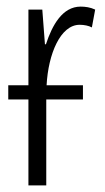

<svg xmlns="http://www.w3.org/2000/svg" viewBox="-20 -561 317 581"><path d="M231 -260V-303H121C126 -398 163 -486 221 -486C235 -486 249 -483 258 -478L268 -532C253 -539 238 -541 224 -541C169 -541 138 -485 119 -427H116L108 -532H66V-303H5V-260H66V0H120V-260Z"/></svg>

Font: Noto Sans Display Condensed Light
Style: Regular
Weight: 300
Width: 3
Designer: Monotype Design Team
Foundry: Monotype Imaging Inc.
Version: Version 1.900